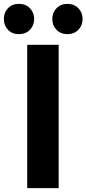

<svg xmlns="http://www.w3.org/2000/svg" viewBox="-52 -975 448 995"><path d="M89 0V-743H252V0ZM46 -798Q11 -798 -10.5 -820.5Q-32 -843 -32 -877Q-32 -910 -10.5 -932.5Q11 -955 46 -955Q81 -955 103 -932.5Q125 -910 125 -877Q125 -843 103 -820.5Q81 -798 46 -798ZM297 -798Q263 -798 241 -820.5Q219 -843 219 -877Q219 -910 241 -932.5Q263 -955 297 -955Q332 -955 354 -932.5Q376 -910 376 -877Q376 -843 354 -820.5Q332 -798 297 -798Z"/></svg>

Font: Noto Sans TC ExtraBold
Style: Regular
Weight: 800
Designer: Ryoko NISHIZUKA  (kana, bopomofo & ideographs); Paul D. Hunt (Latin, Greek & Cyrillic); Sandoll Communications , Soo-you
Foundry: Adobe
Version: Version 2.004-H2;hotconv 1.0.118;makeotfexe 2.5.65603